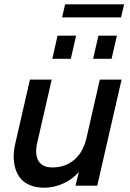

<svg xmlns="http://www.w3.org/2000/svg" viewBox="-20 -854 600 883"><path d="M265.6 -773.9 279.3 -834H550.8L536.6 -773.9ZM220.7 -583.5 244.6 -689.9H330.1L305.7 -583.5ZM408.2 -583.5 432.6 -689.9H517.6L493.2 -583.5ZM183.1 9.3Q146.5 9.3 118.9 -2Q91.3 -13.2 75.2 -32.5Q59.1 -51.8 51 -77.9Q43 -104 43 -133.1Q43 -162.1 50.3 -193.8L117.7 -487.8H217.8L151.9 -200.7Q138.7 -145.5 156.5 -114.7Q174.3 -84 221.7 -84Q279.3 -84 320.6 -118.4Q361.8 -152.8 377.4 -217.8L439 -487.8H539.1L427.2 0H327.1L342.8 -62.5Q309.1 -25.9 266.8 -8.3Q224.6 9.3 183.1 9.3Z"/></svg>

Font: HK Grotesk SmBold Legacy Italic
Style: Regular
Weight: 600
Italic angle: -13°
Designer: Alfredo Marco Pradil
Foundry: Hanken Design Co.
Version: Version 2.022;PS 002.022;hotconv 1.0.88;makeotf.lib2.5.64775